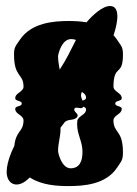

<svg xmlns="http://www.w3.org/2000/svg" viewBox="-20 -629 463 649"><path d="M27.4 -444.8C27.4 -366.3 59.5 -381.3 59.5 -336C59.5 -317.9 31.5 -315.7 31.5 -297C31.5 -286 53.5 -290 53.5 -279C53.5 -268 31.5 -272 31.5 -261C31.5 -242.3 59.5 -240.1 59.5 -222C59.5 -221.6 59.5 -221.3 59.5 -221C58.6 -181.8 33.8 -188.7 28.4 -135.6C28.4 -135.6 28.4 -135.5 28.3 -135.5C25.4 -130.4 2.5 -84.1 2.5 -47.9C2.5 -26.6 12.6 -5.3 36.4 -5.3C51.6 -5.3 67.2 -15.8 80.8 -29.1C120.8 -2.9 173.7 0 211.5 0C262.3 0 337.5 -5 375.5 -62C390.2 -84.1 395.6 -87.9 395.6 -113.2C395.6 -191.1 364.5 -177 363.5 -221C363.5 -221.3 363.5 -221.6 363.5 -222C363.5 -240.1 391.5 -242.3 391.5 -261C391.5 -272 369.5 -268 369.5 -279C369.5 -290 391.5 -286 391.5 -297C391.5 -316 363.5 -318 363.5 -337C364.5 -414.2 395.6 -368.7 395.6 -444.8C395.6 -470.1 390.2 -472.9 375.5 -495C371.9 -500.4 368 -505.3 363.8 -509.8C370.5 -529.3 376.7 -554 376.7 -573.7C376.7 -593.3 370.7 -608.7 351.8 -608.7C326.3 -608.7 292.1 -577 272.5 -553.6C251 -557.2 229.7 -558 211.5 -558C161.6 -558 85.5 -552 47.5 -495C32.8 -472.9 27.4 -470.1 27.4 -444.8ZM176.3 -118.6C176.3 -145.2 184.6 -166.3 184.6 -193.2C184.6 -194.6 184.6 -196 184.6 -197.4C188.4 -202.8 192.6 -208.4 197.5 -214.5C209.6 -229.5 232.2 -218.7 241.7 -235.1C247.2 -244.7 226.2 -252.2 231.7 -261.7C233.2 -264.4 235.8 -265.2 238.7 -265.2C243.2 -265.2 248.7 -263.3 253.3 -263.3C256.8 -263.3 259.7 -264.4 261.2 -268.4C266.3 -266.6 270.9 -264.5 270.9 -259.2C270.9 -239.5 243.4 -238.3 241.2 -219.7C240.9 -216 240.7 -212.5 240.7 -209.2C240.7 -174 258.8 -151.1 258.8 -116.1C258.8 -84 249.2 -61.1 220.1 -60.1C219.8 -60.1 219.5 -60.1 219.1 -60.1C188.2 -60.1 176.3 -111.4 176.3 -118.6ZM258.8 -289C256.5 -294.8 253.8 -300.7 253.8 -306.8C253.8 -309.5 254.3 -312.2 255.5 -315C256 -316.1 256.5 -317.3 257 -318.4C264 -313.4 270.9 -308.4 270.9 -298.8C270.9 -292.8 264.9 -290.9 258.8 -289ZM236.7 -494C218 -457.8 204.8 -428.4 181.8 -393.6C179.4 -408.2 176.3 -422.3 176.3 -438.4C176.3 -445.7 188.4 -496.9 220.1 -496.9C226.5 -496.9 232 -495.9 236.7 -494Z"/></svg>

Font: Chromatic Etruscan
Style: Regular
Weight: 400
Version: Version 000.910